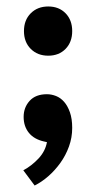

<svg xmlns="http://www.w3.org/2000/svg" viewBox="-20 -425 297 593"><path d="M129 -405Q162 -405 182.5 -384Q203 -363 203 -329Q203 -295 182.5 -274Q162 -253 129 -253Q96 -253 75 -274Q54 -295 54 -329Q54 -363 75 -384Q96 -405 129 -405ZM125 -134Q139 -134 153 -128.5Q167 -123 178 -110.5Q189 -98 196 -78Q203 -58 203 -30Q203 0 193 27.5Q183 55 166.5 78Q150 101 129.5 119Q109 137 87 148L52 101Q78 87 99 64.5Q120 42 125 14L116 12Q85 5 69 -15Q53 -35 53 -64Q53 -93 71.5 -113.5Q90 -134 125 -134Z"/></svg>

Font: Mukta Malar ExtraBold
Style: Regular
Weight: 800
Designer: Aadarsh Rajan, Girish Dalvi, Yashodeep Gholap
Foundry: Ek Type
Version: Version 2.538;PS 1.000;hotconv 16.6.51;makeotf.lib2.5.65220;